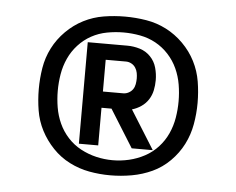

<svg xmlns="http://www.w3.org/2000/svg" viewBox="-41 -938 681 554"><g transform="rotate(5 300.0 -661.0)"><path d="M297 -431Q266 -431 236 -436.5Q206 -442 178.5 -456Q151 -470 129.5 -492.5Q108 -515 94 -542Q80 -569 75 -599.5Q70 -630 70 -661Q70 -692 75 -722.5Q80 -753 94 -780.5Q108 -808 130.5 -830.5Q153 -853 180.5 -867Q208 -881 238.5 -886Q269 -891 300 -891Q331 -891 361.5 -886Q392 -881 419.5 -867Q447 -853 469.5 -830.5Q492 -808 506 -780.5Q520 -753 525 -722.5Q530 -692 530 -661Q530 -630 524.5 -599Q519 -568 505 -540.5Q491 -513 468.5 -490.5Q446 -468 418 -455Q390 -442 359 -436.5Q328 -431 297 -431ZM300 -475Q324 -475 347.5 -480.5Q371 -486 392.5 -497.5Q414 -509 430.5 -527Q447 -545 457 -567Q467 -589 471 -613Q475 -637 475 -661Q475 -685 471 -709Q467 -733 457 -755Q447 -777 430.5 -795Q414 -813 393 -824.5Q372 -836 348 -840.5Q324 -845 300 -845Q276 -845 252 -840.5Q228 -836 207 -824.5Q186 -813 169.5 -795Q153 -777 143 -755Q133 -733 129 -709Q125 -685 125 -661Q125 -637 129 -613Q133 -589 143 -567Q153 -545 169.5 -527Q186 -509 207.5 -497.5Q229 -486 252.5 -480.5Q276 -475 300 -475ZM199 -514V-808H314Q332 -808 350 -802.5Q368 -797 381 -783.5Q394 -770 399 -752Q404 -734 404 -716Q404 -701 401 -686.5Q398 -672 390 -659.5Q382 -647 369.5 -638.5Q357 -630 343 -626L413 -514H352L284 -623H255V-514ZM314 -670Q322 -670 329.5 -674Q337 -678 341.5 -684.5Q346 -691 347.5 -699.5Q349 -708 349 -716Q349 -724 347.5 -732Q346 -740 341.5 -747Q337 -754 329.5 -758Q322 -762 314 -762H255V-670Z"/></g></svg>

Font: Iosevka Custom XBdEx
Style: Regular
Weight: 800
Width: 7
Monospace: yes
Designer: Belleve Invis
Foundry: Belleve Invis
Version: Version 11.2.4; ttfautohint (v1.8.4)